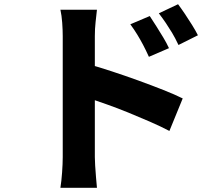

<svg xmlns="http://www.w3.org/2000/svg" viewBox="-20 -827 1040 909"><path d="M689 -751Q703 -730 720 -703Q737 -676 753 -649.5Q769 -623 780 -599L685 -558Q670 -591 657 -615.5Q644 -640 630 -663Q616 -686 597 -712ZM823 -807Q838 -787 855.5 -761Q873 -735 889.5 -708.5Q906 -682 917 -660L825 -614Q809 -648 794.5 -672Q780 -696 765.5 -717.5Q751 -739 732 -764ZM277 -83Q277 -104 277 -148Q277 -192 277 -249Q277 -306 277 -368.5Q277 -431 277 -488.5Q277 -546 277 -590.5Q277 -635 277 -656Q277 -685 274.5 -719.5Q272 -754 266 -781H439Q436 -754 432.5 -722Q429 -690 429 -656Q429 -632 429 -586Q429 -540 429 -482.5Q429 -425 429 -364Q429 -303 429 -246.5Q429 -190 429 -146.5Q429 -103 429 -83Q429 -70 430.5 -43.5Q432 -17 434.5 11.5Q437 40 439 62H266Q271 31 274 -11Q277 -53 277 -83ZM396 -524Q446 -510 508.5 -489.5Q571 -469 634.5 -446Q698 -423 753.5 -401Q809 -379 845 -361L782 -207Q740 -229 689.5 -251Q639 -273 587.5 -294Q536 -315 486.5 -332.5Q437 -350 396 -364Z"/></svg>

Font: Noto Sans JP Thin ExtraBold
Style: Regular
Weight: 800
Version: Version 2.004-H2;hotconv 1.0.118;makeotfexe 2.5.65603